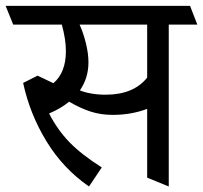

<svg xmlns="http://www.w3.org/2000/svg" viewBox="-45 -600 708 669"><path d="M642.6 -514.2H543V49.8L467.8 19V-220.7Q412.6 -199.7 347.7 -199.7Q307.1 -199.7 271.7 -210.9Q236.3 -222.2 195.8 -245.6Q167.5 -222.2 126 -204.6Q155.8 -147 197.3 -104.2Q238.8 -61.5 309.6 -16.6L265.1 49.8Q175.3 -12.2 117.2 -107.2Q59.1 -202.1 35.6 -311L85.9 -336.4L141.1 -310.1Q184.6 -347.2 184.6 -421.9Q184.6 -462.9 170.4 -514.2H1L-25.4 -579.6H617.2ZM467.8 -514.2H232.4Q246.1 -483.4 254.6 -448.2Q263.2 -413.1 263.2 -382.8Q263.2 -328.1 233.4 -285.2Q249 -278.3 272.7 -274.2Q296.4 -270 322.8 -270Q420.4 -270 467.8 -329.6Z"/></svg>

Font: Vesper Libre
Style: Regular
Weight: 400
Designer: Robert Keller & Kimya Gandhi
Foundry: Mota Italic
Version: Version 1.058